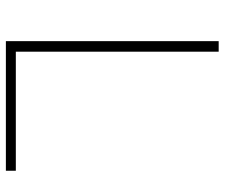

<svg xmlns="http://www.w3.org/2000/svg" viewBox="-74 -672 746 637"><g transform="rotate(90 298.5 -353.0)"><path d="M116 -706H151V-33H546V0H116Z"/></g></svg>

Font: Josefin Sans ExtraLight
Style: Regular
Weight: 250
Designer: Santiago Orozco
Foundry: Typemade
Version: Version 2.000